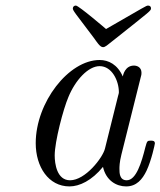

<svg xmlns="http://www.w3.org/2000/svg" viewBox="-20 -657 575 688"><path d="M241 -627C241 -619 247 -613 318 -519C326 -508 338 -488 349 -488C357 -488 363 -494 387 -513C524 -622 521 -618 521 -628C521 -633 517 -637 511 -637C503 -637 502 -634 360 -553C360 -553 262 -637 252 -637H251C245 -637 241 -632 241 -627ZM108 -144C108 -59 154 11 229 11C265 11 309 -10 349 -59C360 -10 397 11 432 11C469 11 490 -14 505 -45C523 -83 535 -141 535 -143C535 -153 527 -153 520 -153C508 -153 507 -152 501 -130C487 -74 468 -11 434 -11C408 -11 408 -38 408 -52C408 -59 408 -75 415 -103L483 -375C487 -389 487 -391 487 -396C487 -417 470 -422 460 -422C428 -422 421 -388 420 -383C401 -426 369 -442 337 -442C226 -442 108 -290 108 -144ZM176 -100C176 -150 207 -267 225 -309C250 -370 296 -420 337 -420C381 -420 406 -368 406 -326C406 -324 405 -319 403 -313L356 -124C348 -92 286 -11 231 -11C184 -11 176 -70 176 -100Z"/></svg>

Font: CMU Serif
Style: Italic
Weight: 500
Italic angle: -14.04°
Version: Version 0.7.0